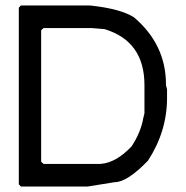

<svg xmlns="http://www.w3.org/2000/svg" viewBox="-20 -680 675 697"><path d="M56.2 -660.2H306.2Q417.5 -648.4 466.3 -617.2Q582.5 -518.6 582.5 -373.5Q582.5 -372.1 582.5 -371.1L586.4 -355.5V-324.2Q586.4 -203.1 517.1 -96.7Q441.9 -18.6 396 -18.6L298.3 -2.9H56.2L48.3 -10.7V-652.3ZM129.4 -570.3V-92.8L138.2 -85H345.2Q400.9 -88.9 457.5 -148.4Q491.7 -200.2 500.5 -252.9L504.4 -268.6V-371.1Q504.4 -530.3 359.9 -574.2L314 -578.1H138.2Z"/></svg>

Font: LaylaRuqaa
Style: Regular
Weight: 400
Version: Version 2.0